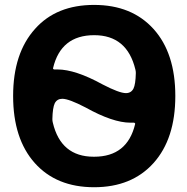

<svg xmlns="http://www.w3.org/2000/svg" viewBox="-20 -784 773 793"><path d="M199.2 -502.9Q198.2 -501 200.2 -499Q202.1 -497.1 204.1 -497.1Q210 -497.1 217.8 -497.1Q291 -497.1 403.3 -435.5Q472.7 -399.4 500 -399.4Q521.5 -399.4 531.2 -418Q540 -435.5 541 -482.4Q541 -490.2 539.1 -497.1Q504.9 -638.7 369.1 -638.7Q231.4 -638.7 199.2 -502.9ZM196.3 -292Q196.3 -284.2 198.2 -277.3Q231.4 -136.7 367.2 -136.7Q368.2 -136.7 369.1 -136.7Q505.9 -136.7 538.1 -271.5Q539.1 -273.4 537.1 -275.4Q535.2 -277.3 533.2 -277.3Q527.3 -277.3 518.6 -277.3Q446.3 -277.3 334 -339.8Q264.6 -376 237.3 -376Q215.8 -376 206.1 -357.4Q197.3 -338.9 196.3 -292ZM125 -665Q212.9 -763.7 368.7 -763.7Q524.4 -763.7 614.3 -664.1Q704.1 -564.5 704.1 -387.7Q704.1 -210.9 614.3 -110.8Q524.4 -10.7 368.7 -10.7Q212.9 -10.7 123.5 -110.8Q34.2 -210.9 34.2 -387.7Q34.2 -564.5 125 -665Z"/></svg>

Font: Gen Jyuu Gothic P Bold
Style: Bold
Weight: 700
Designer: [Source Han Sans]
Ryoko NISHIZUKA  (kana & ideographs); Paul D. Hunt (Latin, Greek & Cyrillic); Wenlong ZHANG  (bopomofo
Version: Version 1.002.20150607